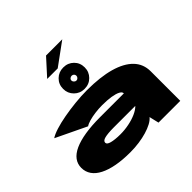

<svg xmlns="http://www.w3.org/2000/svg" viewBox="-236 -1281 1547 1547"><g transform="rotate(-45 538.0 -507.0)"><path d="M413.5 9Q465 9 513.5 2.2Q562 -4.5 603.2 -16.8Q644.5 -29 675.5 -45.5Q706.5 -62 723 -82.5L742.5 0H990.5V-337Q990.5 -419.5 936 -476.2Q881.5 -533 776.5 -562.8Q671.5 -592.5 518.5 -592.5Q454 -592.5 384.2 -585.2Q314.5 -578 250 -566.2Q185.5 -554.5 135 -538.5Q84.5 -522.5 59.5 -505L320.5 -380Q336.5 -391.5 368.2 -400.8Q400 -410 440.5 -415.2Q481 -420.5 521 -420.5Q580 -420.5 622.5 -413.5Q665 -406.5 688.2 -394.2Q711.5 -382 711.5 -365V-364H441Q344 -364 269.8 -352Q195.5 -340 145.2 -317Q95 -294 69.8 -260.2Q44.5 -226.5 44.5 -182Q44.5 -137 69 -101.2Q93.5 -65.5 141.5 -41Q189.5 -16.5 257.5 -3.8Q325.5 9 413.5 9ZM459.5 -150Q428 -150 402.8 -152.8Q377.5 -155.5 359.8 -160.2Q342 -165 333 -172Q324 -179 324 -189Q324 -199 332 -206.5Q340 -214 356.2 -218.2Q372.5 -222.5 398.5 -225Q424.5 -227.5 460 -227.5H704.5V-226.5Q684 -205 644.8 -187.2Q605.5 -169.5 556.8 -159.8Q508 -150 459.5 -150ZM514 -613Q566.5 -613 601.8 -648.5Q637 -684 637 -735Q637 -787.5 601.8 -822.2Q566.5 -857 514 -857Q462 -857 426.5 -822.2Q391 -787.5 391 -735Q391 -684 426.5 -648.5Q462 -613 514 -613ZM514 -707Q504 -707 495 -715.8Q486 -724.5 486 -735Q486 -747 495 -754.5Q504 -762 514 -762Q526 -762 534 -754.5Q542 -747 542 -735Q542 -724.5 534 -715.8Q526 -707 514 -707ZM357 -883H477L669 -1023H484Z"/></g></svg>

Font: Anybody ExtraExpanded Black
Style: Regular
Weight: 900
Width: 8
Version: Version 1.113;gftools[0.9.25]